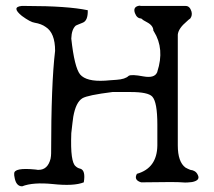

<svg xmlns="http://www.w3.org/2000/svg" viewBox="-20 -660 755 676"><path d="M166 -12Q96 -19 58 -4Q36 -4 31 -37Q30 -40 30 -43Q30 -46 30 -48Q28 -71 106 -63Q110 -62 112.5 -62Q115 -62 116 -62Q148 -62 158 -101Q159 -106 159.5 -111Q160 -116 160 -120Q160 -243 163.5 -333Q167 -423 174 -481Q174 -544 141 -565Q126 -576 102 -580Q87 -582 57 -604Q19 -635 56 -639H74Q217 -639 289 -624Q290 -587 271 -580Q261 -576 255 -573.5Q249 -571 247 -570Q232 -557 231 -524Q242 -423 262 -398Q284 -372 350 -376Q358 -377 368.5 -377.5Q379 -378 390 -379Q421 -381 433 -393Q443 -399 485 -391Q524 -384 533 -405Q534 -406 534 -408Q560 -488 522 -549Q521 -550 521 -550.5Q521 -551 520 -552Q520 -570 497 -582Q483 -589 477 -595Q462 -595 455 -614Q448 -634 466 -639Q471 -641 477 -639H634Q648 -639 654 -620Q658 -606 650 -595Q644 -591 638 -585Q608 -560 606 -538V-148Q606 -90 633 -70Q642 -65 650 -62Q669 -60 676 -45Q687 -25 656 -19Q649 -18 640 -17.5Q631 -17 620 -18Q605 -20 477 -18Q450 -26 462 -48Q533 -68 534 -148V-221Q534 -301 516 -320Q501 -336 440 -336H376Q288 -325 270 -314Q247 -300 238 -249Q237 -241 235 -226Q233 -211 231 -191Q230 -165 230.5 -144.5Q231 -124 233 -110Q237 -82 246 -75Q253 -68 263 -66Q282 -60 275 -18Q240 -4 166 -12Z"/></svg>

Font: New Tegomin
Style: Regular
Weight: 400
Designer: Kyosuke Nagai
Version: Version 1.000